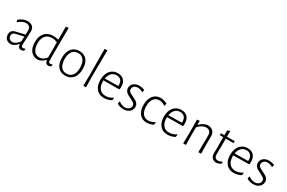

<svg xmlns="http://www.w3.org/2000/svg" viewBox="128 -1923 4708 3150"><g transform="rotate(30 2482.5 -348.0)"><path d="M353 -345Q353 -324 351 -289.5Q349 -255 348 -216Q342 -102 342 -87Q342 -61 349.5 -50.5Q357 -40 375 -40Q393 -40 413 -50L420 -45L414 -12Q390 3 363 4Q303 2 300 -71H295Q238 -6 177 6Q117 6 83 -25.5Q49 -57 49 -113Q49 -194 137 -214L303 -253L305 -334Q305 -377 282 -399.5Q259 -422 217 -422Q153 -422 77 -357L71 -360L63 -397Q145 -462 224 -462Q285 -462 319 -431Q353 -400 353 -345ZM96 -119Q96 -81 117 -59.5Q138 -38 175 -38Q205 -38 236.5 -59Q268 -80 298 -119L302 -216L147 -179Q96 -167 96 -119Z M891 -40Q908 -40 928 -50L935 -45L929 -12Q905 3 878 4Q821 2 816 -67H811Q780 -36 751 -19Q722 -2 686 5Q596 5 546 -55Q496 -115 496 -223Q496 -337 553 -399.5Q610 -462 713 -462Q756 -462 810 -449V-697L861 -702L857 -198L859 -87Q859 -61 866 -50.5Q873 -40 891 -40ZM545 -230Q545 -140 582 -90Q619 -40 684 -40Q719 -40 750 -57.5Q781 -75 811 -113L812 -194L810 -401Q757 -423 708 -423Q631 -423 588 -373Q545 -323 545 -230Z M1399 -233Q1399 -120 1346 -57Q1293 6 1199 6Q1109 6 1059 -54.5Q1009 -115 1009 -222Q1009 -335 1061.5 -398.5Q1114 -462 1208 -462Q1298 -462 1348.5 -401.5Q1399 -341 1399 -233ZM1058 -232Q1058 -136 1095.5 -84.5Q1133 -33 1201 -33Q1272 -33 1311 -82.5Q1350 -132 1350 -223Q1350 -319 1312 -371Q1274 -423 1206 -423Q1136 -423 1097 -373Q1058 -323 1058 -232Z M1543 0 1546 -195 1543 -697 1595 -702 1591 -198 1594 0Z M2092 -293Q2092 -273 2089 -252L2081 -243L1785 -241V-226Q1785 -137 1825.5 -87Q1866 -37 1939 -37Q1975 -37 2010 -48.5Q2045 -60 2072 -80L2079 -76L2072 -31Q2007 6 1933 6Q1842 6 1789.5 -55.5Q1737 -117 1737 -224Q1737 -296 1761 -350Q1785 -404 1830 -433Q1875 -462 1934 -462Q2009 -462 2050.5 -417.5Q2092 -373 2092 -293ZM1933 -423Q1876 -423 1838 -384.5Q1800 -346 1789 -279L2042 -283L2044 -300Q2044 -358 2015 -390.5Q1986 -423 1933 -423Z M2444 -439 2436 -396 2427 -394Q2380 -421 2336 -421Q2295 -421 2269 -398Q2243 -375 2243 -342Q2243 -310 2267 -291.5Q2291 -273 2340 -251Q2380 -232 2402.5 -218Q2425 -204 2441.5 -181Q2458 -158 2458 -125Q2458 -90 2439.5 -60Q2421 -30 2386 -12Q2351 6 2305 6Q2238 6 2180 -27L2187 -72L2194 -76Q2219 -55 2249.5 -44Q2280 -33 2308 -33Q2354 -33 2382 -58Q2410 -83 2410 -117Q2410 -148 2387 -166.5Q2364 -185 2315 -208Q2276 -226 2252 -241Q2228 -256 2211.5 -280Q2195 -304 2195 -338Q2195 -391 2235 -425.5Q2275 -460 2341 -460Q2394 -460 2444 -439Z M2871 -428 2861 -383 2853 -382Q2830 -398 2801 -408Q2772 -418 2744 -418Q2679 -418 2641.5 -366.5Q2604 -315 2604 -226Q2604 -139 2642 -88Q2680 -37 2746 -37Q2776 -37 2808 -47.5Q2840 -58 2866 -75L2873 -71L2868 -27Q2841 -12 2807.5 -3Q2774 6 2741 6Q2655 6 2605 -56Q2555 -118 2555 -224Q2555 -333 2606 -397.5Q2657 -462 2745 -462Q2777 -462 2811.5 -452.5Q2846 -443 2871 -428Z M3296 -293Q3296 -273 3293 -252L3285 -243L2989 -241V-226Q2989 -137 3029.5 -87Q3070 -37 3143 -37Q3179 -37 3214 -48.5Q3249 -60 3276 -80L3283 -76L3276 -31Q3211 6 3137 6Q3046 6 2993.5 -55.5Q2941 -117 2941 -224Q2941 -296 2965 -350Q2989 -404 3034 -433Q3079 -462 3138 -462Q3213 -462 3254.5 -417.5Q3296 -373 3296 -293ZM3137 -423Q3080 -423 3042 -384.5Q3004 -346 2993 -279L3246 -283L3248 -300Q3248 -358 3219 -390.5Q3190 -423 3137 -423Z M3632 -416Q3596 -416 3558 -394.5Q3520 -373 3485 -333L3484 -198L3487 0H3435L3438 -195L3436 -451L3485 -457V-384H3490Q3524 -417 3560.5 -437Q3597 -457 3631 -461Q3700 -461 3737 -425.5Q3774 -390 3773 -325L3772 -197L3774 0H3722L3725 -315Q3726 -363 3701.5 -389.5Q3677 -416 3632 -416Z M4143 -63 4149 -58 4144 -22Q4094 4 4054 5Q4002 -1 3977 -31.5Q3952 -62 3952 -119L3954 -209L3953 -417H3891L3887 -422L3891 -454H3953V-545L3997 -563L4003 -558L4002 -454H4147L4151 -449L4147 -417H4002L3999 -124Q3999 -81 4016 -60.5Q4033 -40 4068 -40Q4103 -40 4143 -63Z M4551 -293Q4551 -273 4548 -252L4540 -243L4244 -241V-226Q4244 -137 4284.5 -87Q4325 -37 4398 -37Q4434 -37 4469 -48.5Q4504 -60 4531 -80L4538 -76L4531 -31Q4466 6 4392 6Q4301 6 4248.5 -55.5Q4196 -117 4196 -224Q4196 -296 4220 -350Q4244 -404 4289 -433Q4334 -462 4393 -462Q4468 -462 4509.5 -417.5Q4551 -373 4551 -293ZM4392 -423Q4335 -423 4297 -384.5Q4259 -346 4248 -279L4501 -283L4503 -300Q4503 -358 4474 -390.5Q4445 -423 4392 -423Z M4903 -439 4895 -396 4886 -394Q4839 -421 4795 -421Q4754 -421 4728 -398Q4702 -375 4702 -342Q4702 -310 4726 -291.5Q4750 -273 4799 -251Q4839 -232 4861.5 -218Q4884 -204 4900.5 -181Q4917 -158 4917 -125Q4917 -90 4898.5 -60Q4880 -30 4845 -12Q4810 6 4764 6Q4697 6 4639 -27L4646 -72L4653 -76Q4678 -55 4708.5 -44Q4739 -33 4767 -33Q4813 -33 4841 -58Q4869 -83 4869 -117Q4869 -148 4846 -166.5Q4823 -185 4774 -208Q4735 -226 4711 -241Q4687 -256 4670.5 -280Q4654 -304 4654 -338Q4654 -391 4694 -425.5Q4734 -460 4800 -460Q4853 -460 4903 -439Z"/></g></svg>

Font: t
Style: Regular
Weight: 300
Designer: Juan Pablo del Peral
Foundry: Huerta Tipografica
Version: Version 2.004; ttfautohint (v1.8.1)